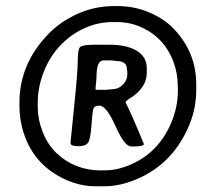

<svg xmlns="http://www.w3.org/2000/svg" viewBox="-20 -786 743 645"><path d="M303.7 -484.4H340.3L342.3 -484.9L357.9 -486.3Q359.9 -486.8 361.3 -486.8Q377.9 -486.8 392.8 -501.7Q407.7 -516.6 407.7 -535.6V-545.4Q406.2 -551.3 406.2 -554.2Q406.2 -581.1 370.1 -581.1Q367.2 -582 364.7 -582L355 -583H327.1Q304.2 -583 304.2 -527.8Q304.2 -525.9 304.2 -523.9L303.7 -522.5Q303.7 -520.5 303.7 -518.6L300.8 -488.8Q300.8 -484.4 303.7 -484.4ZM373.5 -711.9H357.4Q308.1 -711.9 261.5 -690.2Q214.8 -668.5 179.9 -630.4Q145 -592.3 126 -542Q106.9 -491.7 106.9 -442.9V-427.2Q106.9 -426.3 106.9 -424.8Q106.9 -385.3 123 -343.8Q139.6 -300.8 169.9 -271.5Q230.5 -213.9 319.3 -213.4L327.1 -213.9H335Q376 -213.9 422.9 -234.9Q515.1 -276.4 556.2 -376Q577.6 -427.7 577.6 -481.9V-489.7L577.1 -497.6Q577.1 -540 562.5 -579.1Q533.2 -655.8 463.4 -690.4Q420.4 -711.9 373.5 -711.9ZM473.1 -556.6V-542Q473.1 -515.6 458.5 -494.4Q443.8 -473.1 422.9 -460Q401.9 -446.8 401.9 -442.4Q401.9 -441.9 412.6 -419.7Q423.3 -397.5 443.4 -350.1Q463.4 -302.7 463.4 -302.2Q463.4 -293.9 427.2 -293.9H420.9Q398.4 -293.9 367.9 -362.5Q337.4 -431.2 314 -431.2Q296.4 -431.2 293.2 -418.7Q290 -406.2 287.1 -363.5Q284.2 -320.8 276.6 -307.9Q269 -294.9 243.2 -294.9Q217.3 -294.9 217.3 -304.7V-311Q217.3 -314 229.2 -429.7Q241.2 -545.4 241.2 -582.5Q241.2 -619.6 248.8 -627.7Q256.3 -635.7 297.9 -635.7H348.6Q406.2 -635.7 439.7 -615.2Q473.1 -594.7 473.1 -556.6ZM330.6 -160.2H301.3Q250 -160.2 200.2 -182.6Q99.6 -228.5 63 -329.1Q45.4 -377.9 45.4 -432.1V-441.9Q45.4 -571.8 143.1 -672.4Q182.1 -712.9 240 -739.3Q297.9 -765.6 364.3 -765.6H374Q431.6 -765.6 482.4 -743.9Q533.2 -722.2 565.9 -687Q639.2 -608.4 639.2 -502.9V-483.9Q639.2 -420.9 614.3 -362.3Q560.1 -235.8 440.4 -184.6Q383.3 -160.2 330.6 -160.2Z"/></svg>

Font: Averia Sans Libre
Style: Bold Italic
Weight: 700
Italic angle: -6.90001°
Version: Version 1.002